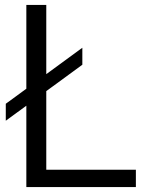

<svg xmlns="http://www.w3.org/2000/svg" viewBox="-20 -760 578 780"><path d="M3.5 -269.5V-338.5L314.5 -566V-497ZM87 0V-740H168V-70.5H532V0Z"/></svg>

Font: Encode Sans SC
Style: Regular
Weight: 400
Version: Version 3.002